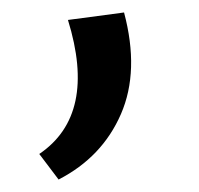

<svg xmlns="http://www.w3.org/2000/svg" viewBox="-20 -130 320 308"><path d="M74 158 43 117Q136 54 89 -98L179 -110Q204 -16 174 53Q144 122 74 158Z"/></svg>

Font: Martel Sans
Style: Regular
Weight: 400
Designer: Dan Reynolds and Mathieu Réguer
Foundry: Dan Reynolds and Mathieu Réguer
Version: Version 1.001;PS 001.001;hotconv 1.0.70;makeotf.lib2.5.58329